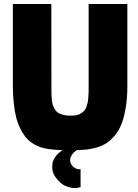

<svg xmlns="http://www.w3.org/2000/svg" viewBox="-20 -752 695 968"><path d="M357.4 196.3Q339.4 196.3 314 187Q282.7 175.3 258.8 139.6Q243.2 118.7 243.2 87.9Q243.2 80.1 244.6 71.8Q247.1 54.7 260.3 36.9Q273.4 19 295.9 4.9Q215.3 3.4 175.3 -13.2Q132.8 -30.8 108.4 -61.5Q77.1 -102.1 62 -157.7Q54.2 -188.5 49.6 -229.7Q44.9 -271 44.9 -319.8V-731.9H238.8Q238.8 -294.9 239.3 -281.2V-279.3Q240.7 -236.3 247.1 -220.7Q258.3 -190.9 274.9 -182.1Q300.3 -168.9 335.9 -168.9Q353 -168.9 365.7 -171.4Q386.2 -175.3 403.8 -192.9Q410.6 -199.2 415 -210.9Q415.5 -213.4 416.5 -215.3Q419.4 -224.6 421.4 -232.4Q425.3 -247.6 426.8 -287.6V-731.9H622.1V-319.8Q622.1 -257.8 613.8 -208.5Q605.5 -159.2 592.3 -126Q579.1 -92.8 558.1 -68.1Q537.1 -43.5 516.4 -30Q495.6 -16.6 467.8 -8.5Q439.9 -0.5 417.5 1.7Q395 3.9 366.2 4.9Q333.5 29.8 333.5 55.2Q333.5 70.8 344.7 84Q352.5 93.8 364.3 98.1Q372.1 101.6 379.9 101.6Q383.3 101.6 386.2 101.1V190.9Q371.6 196.3 357.4 196.3Z"/></svg>

Font: Squarion Black
Style: Regular
Weight: 900
Designer: Natanael Gama
Version: Version 1.00;September 12, 2019;FontCreator 11.5.0.2425 64-b